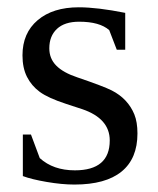

<svg xmlns="http://www.w3.org/2000/svg" viewBox="-20 -491 429 521"><path d="M353 -128.9Q353 -60.5 309.8 -25.4Q266.6 9.8 182.1 9.8Q147.9 9.8 106.7 2.7Q65.4 -4.4 42 -13.2V-126H64L87.9 -62Q124.5 -28.8 183.1 -28.8Q277.8 -28.8 277.8 -109.9Q277.8 -169.4 203.1 -194.8L159.7 -209Q110.4 -225.1 87.9 -241.7Q65.4 -258.3 53.2 -282.5Q41 -306.6 41 -340.8Q41 -401.4 82.3 -436.3Q123.5 -471.2 193.8 -471.2Q244.1 -471.2 319.8 -456.1V-356H296.9L276.4 -409.2Q250.5 -432.1 194.8 -432.1Q155.3 -432.1 134.5 -412.6Q113.8 -393.1 113.8 -359.9Q113.8 -332 132.6 -313Q151.4 -293.9 189.5 -281.2Q261.2 -256.8 283.2 -245.6Q305.2 -234.4 320.6 -218Q335.9 -201.7 344.5 -180.7Q353 -159.7 353 -128.9Z"/></svg>

Font: Times New Roman
Style: Regular
Weight: 400
Designer: Steve Matteson
Foundry: Ascender Corporation
Version: Version 2.00.3